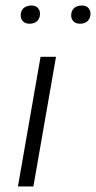

<svg xmlns="http://www.w3.org/2000/svg" viewBox="-20 -676 348 696"><path d="M45 0 127 -470H183L101 0ZM87 -590Q72 -590 63.5 -598.5Q55 -607 55 -620Q55 -637 65.5 -646.5Q76 -656 94 -656Q109 -656 117 -647.5Q125 -639 125 -626Q125 -610 115 -600Q105 -590 87 -590ZM270 -590Q255 -590 246.5 -598.5Q238 -607 238 -620Q238 -637 248.5 -646.5Q259 -656 277 -656Q292 -656 300 -647.5Q308 -639 308 -626Q308 -610 298 -600Q288 -590 270 -590Z"/></svg>

Font: Celebes Light
Style: Italic
Weight: 300
Italic angle: -10°
Designer: Anugrah Pasau
Foundry: Lafontype
Version: Version 1.000; ttfautohint (v1.8.4)